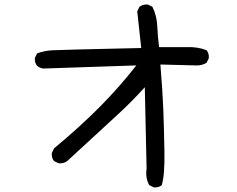

<svg xmlns="http://www.w3.org/2000/svg" viewBox="-20 -766 1040 841"><path d="M653.3 54.7 633.8 44.9Q616.2 13.7 622.1 -27.3L614.3 -383.8Q555.7 -319.3 497.1 -265.6Q438.5 -211.9 274.4 -60.5Q258.8 -48.8 236.3 -50.8L216.8 -60.5Q205.1 -74.2 207 -95.7L216.8 -116.2Q332 -211.9 418.5 -299.3Q504.9 -386.7 577.1 -479.5L169.9 -465.8Q154.3 -467.8 142.6 -477.5Q130.9 -491.2 132.8 -512.7L142.6 -532.2Q173.8 -543.9 210 -545.9Q246.1 -547.9 598.6 -555.7L581.1 -716.8L590.8 -736.3Q606.4 -748 627.9 -746.1L647.5 -736.3Q667 -697.3 668.9 -650.9Q670.9 -604.5 676.8 -559.6H798.8Q845.7 -561.5 884.8 -545.9Q896.5 -532.2 894.5 -510.7L884.8 -491.2Q863.3 -477.5 835.9 -479.5L682.6 -483.4Q692.4 -362.3 695.3 -287.1Q698.2 -211.9 700.2 -105Q702.1 2 688.5 44.9Q674.8 56.6 653.3 54.7Z"/></svg>

Font: JasonHandwriting2
Style: Regular
Weight: 400
Version: Version 1.05.10